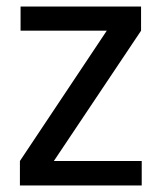

<svg xmlns="http://www.w3.org/2000/svg" viewBox="-20 -568 495 588"><path d="M412 -474 145 -75H414V0H41V-75L307 -474H43V-548H412Z"/></svg>

Font: Poppins
Style: Regular
Weight: 400
Designer: Ninad Kale (Devanagari), Jonny Pinhorn (Latin)
Version: Version 5.002